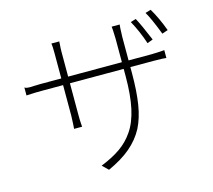

<svg xmlns="http://www.w3.org/2000/svg" viewBox="-115 -920 1230 1111"><g transform="rotate(-15 500.0 -364.0)"><path d="M844 -611 810 -598Q784 -676 748 -741L780 -751Q803 -709 844 -611ZM942 -641 907 -629Q868 -730 844 -770L877 -780Q912 -722 942 -641ZM624 -133Q593 -75 540 -30Q487 15 405 52L370 18Q440 -10 488 -43.5Q536 -77 569 -126Q604 -177 621 -255Q638 -333 638 -446V-671Q638 -692 636 -722L634 -744H682L680 -722Q678 -692 678 -671V-454Q678 -345 665.5 -267.5Q653 -190 624 -133ZM318 -722Q316 -700 316 -682V-308Q316 -262 317.5 -250Q319 -238 319 -229H271Q271 -235 273 -259Q275 -289 275 -308V-681Q275 -723 272 -740H319ZM88 -528Q105 -528 115 -529L149 -530H817Q838 -530 868 -532L893 -534V-487Q893 -487 869 -489Q853 -490 817 -490H149Q111 -490 85 -488.5Q59 -487 55 -487V-535Q62 -528 88 -528Z"/></g></svg>

Font: Merged Yaku Han JP ExtraLight
Style: Regular
Weight: 250
Designer: Ryoko NISHIZUKA 西塚涼子 (kana, bopomofo & ideographs); Paul D. Hunt (Latin, Greek & Cyrillic); Sandoll Communications 산돌커뮤니
Foundry: Adobe
Version: Version 2.004